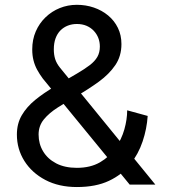

<svg xmlns="http://www.w3.org/2000/svg" viewBox="-20 -752 702 782"><path d="M154.3 -432.1 508.3 0Q521.5 0 534.4 0Q547.4 0 560.5 0Q573.7 0 586.7 0Q599.6 0 612.8 0L224.1 -476.6Q210.4 -493.7 204.8 -511.2Q199.2 -528.8 199.2 -550.8Q199.2 -576.7 206.3 -595.9Q213.4 -615.2 226.3 -628.2Q239.3 -641.1 256.3 -647.7Q273.4 -654.3 293 -654.3Q314.9 -654.3 332.3 -647Q349.6 -639.6 361.8 -626.7Q374 -613.8 380.4 -597.4Q386.7 -581.1 386.7 -562.5L474.6 -572.3Q474.6 -608.9 460.2 -638.4Q445.8 -668 420.4 -689Q395 -710 362.3 -721.2Q329.6 -732.4 293 -732.4Q256.3 -732.4 223.6 -719.2Q190.9 -706.1 165.5 -681.6Q140.1 -657.2 125.7 -624Q111.3 -590.8 111.3 -550.8Q111.3 -525.9 116.5 -505.9Q121.6 -485.8 131.1 -468.3Q140.6 -450.7 154.3 -432.1ZM137.2 -204.1Q137.2 -239.3 158.4 -265.4Q179.7 -291.5 215.3 -314.2Q251 -336.9 293 -361.3Q341.8 -389.6 383.1 -419.7Q424.3 -449.7 449.5 -486.6Q474.6 -523.4 474.6 -572.3L386.7 -562.5Q386.7 -538.1 376.5 -520.3Q366.2 -502.4 345.5 -486.6Q324.7 -470.7 293 -452.1Q245.6 -424.8 201.7 -398.9Q157.7 -373 123.3 -345Q88.9 -316.9 68.8 -282.7Q48.8 -248.5 48.8 -204.1Q48.8 -145 79.3 -96.4Q109.9 -47.9 164.8 -19Q219.7 9.8 293 9.8Q370.1 9.8 423.6 -15.4Q477.1 -40.5 510.5 -82.8Q543.9 -125 561 -176.3Q578.1 -227.5 581.5 -279.8L498 -302.7Q498 -266.1 486.6 -225.3Q475.1 -184.6 450.4 -148.9Q425.8 -113.3 387 -90.8Q348.1 -68.4 293 -68.4Q244.1 -68.4 209.2 -86.4Q174.3 -104.5 155.8 -135.3Q137.2 -166 137.2 -204.1Z"/></svg>

Font: Giphurs SC
Style: Regular
Weight: 400
Version: Version 0.920